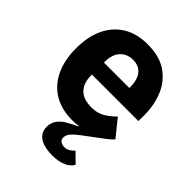

<svg xmlns="http://www.w3.org/2000/svg" viewBox="-211 -654 984 984"><g transform="rotate(45 281.0 -162.5)"><path d="M336 212Q304 212 276 204Q248 196 231 177.5Q214 159 214 128Q214 100 228 79.5Q242 59 268 43Q294 27 328 12L327 8Q314 11 303 11.5Q292 12 283 12Q204 12 149 -21.5Q94 -55 65 -117Q36 -179 36 -263Q36 -346 64.5 -407.5Q93 -469 148 -503Q203 -537 282 -537Q369 -537 422.5 -499.5Q476 -462 501 -401Q526 -340 526 -269V-225H189V-217Q189 -165 217.5 -134.5Q246 -104 307 -104Q351 -104 382 -124Q413 -144 435 -167L509 -75Q498 -62 472.5 -42.5Q447 -23 402 10Q380 26 363.5 39Q347 52 335.5 63Q324 74 318.5 84.5Q313 95 313 106Q313 123 324.5 130.5Q336 138 351 138Q368 138 381.5 130Q395 122 405 110L457 161Q444 185 413.5 198.5Q383 212 336 212ZM189 -312H373V-321Q373 -353 363.5 -377Q354 -401 334.5 -414.5Q315 -428 285 -428Q255 -428 233.5 -414.5Q212 -401 200.5 -377Q189 -353 189 -320Z"/></g></svg>

Font: IBM Plex Sans Var
Style: Regular
Weight: 400
Designer: Mike Abbink, Paul van der Laan, Pieter van Rosmalen
Foundry: Bold Monday
Version: Version 3.000